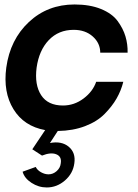

<svg xmlns="http://www.w3.org/2000/svg" viewBox="-20 -575 613 850"><path d="M306.2 -442.9Q239.3 -442.9 196 -397.5Q152.8 -352.1 142.1 -275.9Q132.3 -199.7 162.1 -153.8Q191.9 -107.9 258.8 -107.9Q308.6 -107.9 349.9 -138.9Q391.1 -169.9 405.8 -212.9H525.9Q516.1 -173.8 496.1 -138.9Q476.1 -104 443.1 -70.6Q410.2 -37.1 356.7 -16.6Q303.2 3.9 235.8 4.9L201.2 58.1Q252.9 48.3 284.4 74.7Q315.9 101.1 309.1 147.9Q303.2 192.9 267.6 223.9Q231.9 254.9 187 254.9Q150.9 254.9 119.4 234.4Q87.9 213.9 80.1 185.1L138.2 164.1Q145 178.2 161.6 187.5Q178.2 196.8 194.8 196.8Q214.8 196.8 231 182.4Q247.1 168 249 147.9Q253.9 118.2 229.5 108.2Q205.1 98.1 166 113.8L123 85.9L179.2 2L180.2 1Q85.9 -16.1 39.6 -91.6Q-6.8 -167 7.8 -275.9Q24.9 -399.9 107.9 -477.5Q190.9 -555.2 310.1 -555.2Q377.9 -555.2 427 -535.2Q476.1 -515.1 500.5 -482.2Q524.9 -449.2 535.4 -414.1Q545.9 -378.9 544.9 -341.8H423.8Q423.8 -383.8 390.9 -413.3Q357.9 -442.9 306.2 -442.9Z"/></svg>

Font: Oakes Grotesk
Style: SemiBold Italic
Weight: 600
Designer: Samuel Oakes
Foundry: Samuel Oakes
Version: Version 1.0 | wf-rip DC20170320